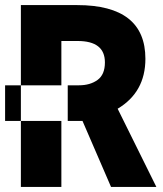

<svg xmlns="http://www.w3.org/2000/svg" viewBox="-20 -734 640 754"><path d="M0 -259V-399H246V-259ZM62 0H221V-259H304L416 0H594L442 -307Q551 -372 551 -503Q551 -714 283 -714H62ZM221 -399V-573H285Q392 -573 392 -489Q392 -441 363 -420Q334 -399 290 -399Z"/></svg>

Font: Noto Sans Mono Extra
Style: Regular
Weight: 800
Designer: Monotype Design Team
Foundry: Monotype Imaging Inc.
Version: Version 1.900